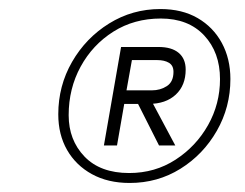

<svg xmlns="http://www.w3.org/2000/svg" viewBox="-20 -732 543 425"><path d="M267 -327Q219 -327 183.5 -346.5Q148 -366 128.5 -400Q109 -434 109 -479Q109 -542 139.5 -595Q170 -648 221.5 -680Q273 -712 335 -712Q383 -712 417.5 -692Q452 -672 471 -637Q490 -602 490 -557Q490 -495 460 -442.5Q430 -390 379.5 -358.5Q329 -327 267 -327ZM332 -410 280 -513H313L368 -410ZM266 -349Q323 -349 368.5 -378.5Q414 -408 440.5 -455Q467 -502 467 -557Q467 -616 432 -653.5Q397 -691 336 -691Q277 -691 231 -662Q185 -633 158.5 -584.5Q132 -536 132 -477Q132 -422 167 -385.5Q202 -349 266 -349ZM210 -410 248 -628H331Q360 -628 375.5 -615Q391 -602 391 -578Q391 -543 369 -522.5Q347 -502 309 -502H255L239 -410ZM260 -532H316Q335 -532 349.5 -541.5Q364 -551 364 -573Q364 -587 354 -593Q344 -599 328 -599H272Z"/></svg>

Font: DM Sans Thin
Style: Italic
Weight: 250
Italic angle: -10°
Designer: Colophon Foundry, Jonny Pinhorn
Foundry: Colophon Foundry
Version: Version 4.004;gftools[0.9.30]